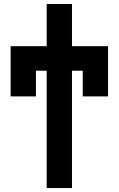

<svg xmlns="http://www.w3.org/2000/svg" viewBox="-20 -743 604 978"><path d="M401.4 -252H530.3V-382.8H401.4ZM34.2 -252H163.1V-382.8H34.2ZM346.7 -722.7H217.8V-507.8H34.2V-382.8H217.8V214.8H346.7V-382.8H530.3V-507.8H346.7Z"/></svg>

Font: Giphurs SC
Style: Regular
Weight: 400
Version: Version 0.920